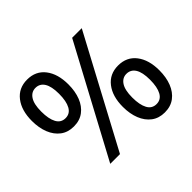

<svg xmlns="http://www.w3.org/2000/svg" viewBox="-164 -929 1158 1158"><g transform="rotate(-45 415.0 -350.0)"><path d="M191 -314Q141 -314 106.2 -340.2Q71.5 -366.5 53.2 -412.2Q35 -458 35 -517Q35 -606.5 76.8 -660.2Q118.5 -714 191 -714Q264.5 -714 305.8 -660.2Q347 -606.5 347 -517Q347 -458 329 -412.2Q311 -366.5 276.2 -340.2Q241.5 -314 191 -314ZM191 -385Q229 -385 248 -419.5Q267 -454 267 -517Q267 -580.5 247.2 -611.8Q227.5 -643 191 -643Q156.5 -643 135.8 -611.8Q115 -580.5 115 -517Q115 -454 133.8 -419.5Q152.5 -385 191 -385ZM186.5 0 561.5 -700H643.5L269.5 0ZM639 14Q589 14 554.2 -12.2Q519.5 -38.5 501.2 -84.2Q483 -130 483 -189Q483 -278.5 524.8 -332.2Q566.5 -386 639 -386Q712.5 -386 753.8 -332.2Q795 -278.5 795 -189Q795 -130 777 -84.2Q759 -38.5 724.2 -12.2Q689.5 14 639 14ZM639 -57Q677 -57 696 -91.5Q715 -126 715 -189Q715 -252.5 695.2 -283.8Q675.5 -315 639 -315Q604.5 -315 583.8 -283.8Q563 -252.5 563 -189Q563 -126 581.8 -91.5Q600.5 -57 639 -57Z"/></g></svg>

Font: Cabin
Style: Regular
Weight: 400
Width: 4
Designer: Pablo Impallari
Foundry: Pablo Impallari. http://www.impallari.com Igino Marini. http://www.ikern.com
Version: Version 3.001